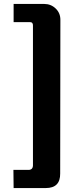

<svg xmlns="http://www.w3.org/2000/svg" viewBox="-20 -788 384 973"><path d="M204 -768Q238 -768 262 -745Q286 -722 286 -688L285 91Q286 165 212 165H49L48 73H124Q146 73 147 51V-658Q148 -676 131 -676H49V-768Z"/></svg>

Font: Taylor Sans Bold LRS
Style: Bold
Weight: 700
Italic angle: -8°
Designer: Natanael Gama
Version: Version 1.001 September 8, 2015